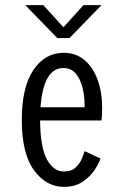

<svg xmlns="http://www.w3.org/2000/svg" viewBox="-20 -718 490 749"><path d="M229 11Q160 11 112.5 -54Q65 -119 65 -250.5Q65 -377 110 -444.5Q155 -512 228.5 -512Q276 -512 309.5 -483.8Q343 -455.5 360.8 -406.8Q378.5 -358 378.5 -297Q378.5 -280.5 377.8 -268.5Q377 -256.5 376 -248H136.5Q137 -146.5 162.2 -97.8Q187.5 -49 230 -49Q258 -49 274.5 -64.2Q291 -79.5 299 -98.5Q307 -117.5 310 -128.5L372 -99.5Q367 -83 350.2 -56.8Q333.5 -30.5 303.5 -9.8Q273.5 11 229 11ZM227 -452.5Q149.5 -452.5 138 -299.5H310V-307Q310 -343 301.8 -376.2Q293.5 -409.5 275.5 -431Q257.5 -452.5 227 -452.5ZM78.5 -698H149L227.5 -611.5L305.5 -698H376L251 -569.5H203.5Z"/></svg>

Font: Trispace Condensed Light
Style: Regular
Weight: 300
Width: 3
Designer: Tyler Finck
Foundry: Etcetera Type Company
Version: Version 1.210; ttfautohint (v1.8.3)